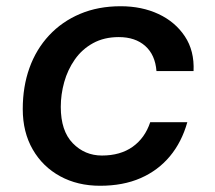

<svg xmlns="http://www.w3.org/2000/svg" viewBox="-20 -584 690 616"><path d="M301 12Q229 12 173 -18.5Q117 -49 85 -104.5Q53 -160 53 -234Q53 -306 74.5 -366Q96 -426 137.5 -470.5Q179 -515 237 -539.5Q295 -564 367 -564Q435 -564 488.5 -539Q542 -514 573 -467.5Q604 -421 601 -356H482Q478 -408 446 -436.5Q414 -465 361 -465Q314 -465 278.5 -445.5Q243 -426 220 -393Q197 -360 186 -320.5Q175 -281 175 -241Q175 -164 213.5 -124.5Q252 -85 307 -85Q366 -85 405.5 -113Q445 -141 462 -192H581Q563 -128 525 -82.5Q487 -37 431 -12.5Q375 12 301 12Z"/></svg>

Font: Azeret Mono Thin Medium
Style: Italic
Weight: 500
Italic angle: -12°
Version: Version 1.002